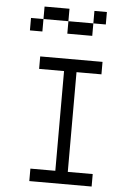

<svg xmlns="http://www.w3.org/2000/svg" viewBox="-59 -917 618 959"><g transform="rotate(5 250.0 -437.5)"><path d="M437.5 0V-62.5H312.5Q312.5 -62.5 312.5 -562.5H437.5V-625H125V-562.5H250Q250 -562.5 250 -62.5H125V0ZM437.5 -812.5V-875H375V-812.5H250V-750H375V-812.5ZM125 -812.5H62.5V-750H125ZM125 -812.5H250V-875H125Z"/></g></svg>

Font: Unifont
Style: Regular
Weight: 500
Version: Version 13.0.05